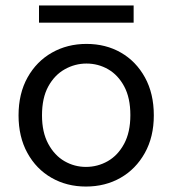

<svg xmlns="http://www.w3.org/2000/svg" viewBox="-20 -672 632 704"><path d="M295 12Q225 12 169 -20Q113 -52 80.5 -111Q48 -170 48 -249Q48 -329 81 -388Q114 -447 170.5 -479Q227 -511 297 -511Q368 -511 423.5 -479Q479 -447 511.5 -388Q544 -329 544 -249Q544 -170 511 -111Q478 -52 422 -20Q366 12 295 12ZM295 -60Q338 -60 375 -81Q412 -102 435 -144.5Q458 -187 458 -250Q458 -313 435.5 -355Q413 -397 376.5 -418Q340 -439 297 -439Q255 -439 217.5 -418Q180 -397 157 -355Q134 -313 134 -249Q134 -187 157 -144.5Q180 -102 216.5 -81Q253 -60 295 -60ZM123 -589V-652H470V-589Z"/></svg>

Font: DM Sans 20pt
Style: Regular
Weight: 400
Version: Version 4.004;gftools[0.9.30]